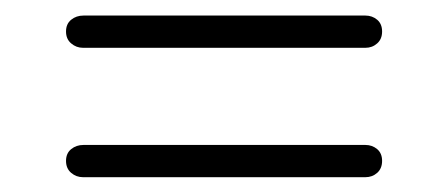

<svg xmlns="http://www.w3.org/2000/svg" viewBox="-20 -470 584 253"><path d="M67 -428.5Q67 -438.5 73.8 -444Q80.5 -449.5 90 -449.5H461.5Q470.5 -449.5 477 -444Q483.5 -438.5 483.5 -428.5Q483.5 -418.5 477 -412.8Q470.5 -407 461.5 -407H89.5Q80.5 -407 73.8 -412.8Q67 -418.5 67 -428.5ZM67 -258Q67 -268 73.8 -273.5Q80.5 -279 90 -279H461.5Q470.5 -279 477 -273.5Q483.5 -268 483.5 -258Q483.5 -248 477 -242.2Q470.5 -236.5 461.5 -236.5H89.5Q80.5 -236.5 73.8 -242.2Q67 -248 67 -258Z"/></svg>

Font: Fraunces 36pt
Style: Regular
Weight: 400
Version: Version 1.000;[b76b70a41]